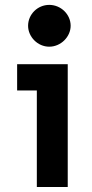

<svg xmlns="http://www.w3.org/2000/svg" viewBox="-20 -751 370 771"><path d="M177.7 -731.4C130.9 -731.4 92.8 -693.4 92.8 -647.5C92.8 -603.5 130.9 -563.5 177.7 -563.5C224.6 -563.5 263.7 -603.5 263.7 -647.5C263.7 -693.4 224.6 -731.4 177.7 -731.4ZM48.8 -493.2V-387.7H127.9V0H252V-493.2Z"/></svg>

Font: Sen-gleads
Style: Bold
Weight: 700
Designer: Kosal Sen, Philatype
Foundry: Philatype
Version: Version 1.004; ttfautohint (v1.8.3)